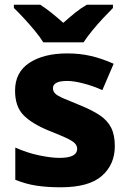

<svg xmlns="http://www.w3.org/2000/svg" viewBox="-20 -786 549 816"><path d="M468 -165Q468 -87 413 -38.5Q358 10 238 10Q180 10 134.5 3Q89 -4 45 -22V-159Q93 -137 145 -126Q197 -115 232 -115Q272 -115 290 -125Q308 -135 308 -153Q308 -167 297.5 -177.5Q287 -188 261 -200Q235 -212 187 -231Q116 -260 80 -296.5Q44 -333 44 -401Q44 -479 105 -519Q166 -559 266 -559Q320 -559 367 -548Q414 -537 463 -515L415 -403Q375 -421 334 -431.5Q293 -442 266 -442Q205 -442 205 -411Q205 -398 214.5 -388.5Q224 -379 249.5 -368Q275 -357 322 -338Q371 -318 403.5 -296.5Q436 -275 452 -244Q468 -213 468 -165ZM164 -606Q150 -629 127.5 -656Q105 -683 81.5 -708.5Q58 -734 39 -752V-766H151Q177 -749 200 -730.5Q223 -712 249 -689Q275 -712 299 -731.5Q323 -751 349 -766H460V-752Q443 -735 419 -709.5Q395 -684 372.5 -656.5Q350 -629 335 -606Z"/></svg>

Font: Noto Sans Lao Looped ExtraBold
Style: Regular
Weight: 800
Designer: Mark Frömberg, Ben Mitchell
Foundry: The Fontpad Ltd
Version: Version 1.002; ttfautohint (v1.8.4.7-5d5b)